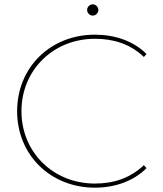

<svg xmlns="http://www.w3.org/2000/svg" viewBox="-20 -863 751 886"><path d="M418 3C510 3 596 -27 656 -87L644 -101C580 -40 503 -16 418 -16C225 -16 79 -161 79 -350C79 -539 225 -684 418 -684C503 -684 580 -661 644 -600L656 -614C596 -674 510 -703 418 -703C213 -703 59 -552 59 -350C59 -148 213 3 418 3ZM408 -791C422 -791 434 -803 434 -817C434 -831 422 -843 408 -843C394 -843 382 -831 382 -817C382 -803 394 -791 408 -791Z"/></svg>

Font: Montserrat-Alt1 Thin
Style: Regular
Weight: 100
Designer: Differentunic
Foundry: Differentunic
Version: Version 7.222